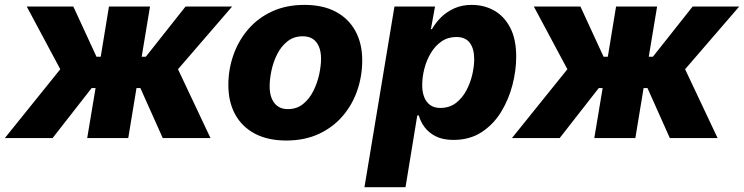

<svg xmlns="http://www.w3.org/2000/svg" viewBox="-49 -573 3088 797"><path d="M-28.8 0 201.2 -285.6 62 -545.9H255.4L351.6 -337.4H369.1L403.3 -545.9H573.7L539.1 -337.4H556.2L721.2 -545.9H914.6L689.9 -285.6L824.7 0H626.5L533.7 -207.5H517.6L483.4 0H313L347.7 -207.5H331.5L169.4 0Z M1139.6 10.3Q1062.5 10.3 1008.8 -18.3Q955.1 -46.9 927 -98.6Q898.9 -150.4 898.9 -219.7Q898.9 -285.6 920.2 -345.5Q941.4 -405.3 981.9 -452.1Q1022.5 -499 1081.1 -525.9Q1139.6 -552.7 1214.8 -552.7Q1291.5 -552.7 1345 -524.2Q1398.4 -495.6 1426.5 -443.8Q1454.6 -392.1 1454.6 -322.8Q1454.6 -256.8 1433.8 -197Q1413.1 -137.2 1372.6 -90.3Q1332 -43.5 1273.4 -16.6Q1214.8 10.3 1139.6 10.3ZM1146 -120.1Q1183.1 -120.1 1209.2 -141.4Q1235.4 -162.6 1251.7 -195.3Q1268.1 -228 1275.9 -263.9Q1283.7 -299.8 1283.7 -329.6Q1283.7 -358.4 1274.9 -379.4Q1266.1 -400.4 1249.5 -411.4Q1232.9 -422.4 1208 -422.4Q1170.9 -422.4 1144.5 -401.6Q1118.2 -380.9 1101.8 -348.4Q1085.4 -315.9 1077.9 -280.3Q1070.3 -244.6 1070.3 -214.8Q1070.3 -170.9 1089.8 -145.5Q1109.4 -120.1 1146 -120.1Z M1463.9 204.1 1588.4 -545.9H1756.8L1739.7 -452.1H1744.1Q1758.3 -477.5 1781.2 -500.5Q1804.2 -523.4 1836.2 -538.1Q1868.2 -552.7 1909.2 -552.7Q1960.4 -552.7 2002.2 -529.3Q2043.9 -505.9 2068.8 -458.3Q2093.8 -410.6 2093.8 -337.9Q2093.8 -281.2 2078.4 -220.9Q2063 -160.6 2031.2 -108.6Q1999.5 -56.6 1950.2 -24.4Q1900.9 7.8 1833 7.8Q1789.1 7.8 1759.5 -7.3Q1730 -22.5 1713.1 -45.7Q1696.3 -68.8 1689.5 -93.8H1683.1L1634.3 204.1ZM1778.8 -125Q1816.9 -125 1843.5 -145.5Q1870.1 -166 1887 -197.8Q1903.8 -229.5 1911.6 -263.9Q1919.4 -298.3 1919.4 -327.1Q1919.4 -370.6 1901.4 -395Q1883.3 -419.4 1845.2 -419.4Q1810.5 -419.4 1783.9 -401.1Q1757.3 -382.8 1739.5 -353Q1721.7 -323.2 1712.6 -288.1Q1703.6 -252.9 1703.6 -219.7Q1703.6 -175.8 1722.9 -150.4Q1742.2 -125 1778.8 -125Z M2076.2 0 2306.2 -285.6 2167 -545.9H2360.4L2456.5 -337.4H2474.1L2508.3 -545.9H2678.7L2644 -337.4H2661.1L2826.2 -545.9H3019.5L2794.9 -285.6L2929.7 0H2731.4L2638.7 -207.5H2622.6L2588.4 0H2418L2452.6 -207.5H2436.5L2274.4 0Z"/></svg>

Font: Inter ExtraBold
Style: Italic
Weight: 800
Italic angle: -9.3988°
Designer: Rasmus Andersson
Foundry: rsms
Version: Version 4.001;git-66647c0bb